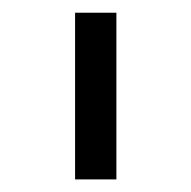

<svg xmlns="http://www.w3.org/2000/svg" viewBox="-20 -750 301 302"><path d="M163.1 -467.8H98.1V-730H163.1Z"/></svg>

Font: Sora Light
Style: Regular
Weight: 300
Designer: Jonathan Barnbrook, Julián Moncada
Foundry: Barnbrook Fonts
Version: Version 2.000